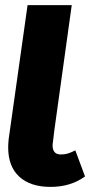

<svg xmlns="http://www.w3.org/2000/svg" viewBox="-20 -715 376 752"><path d="M313 -24Q257 17 178 17Q99 17 55.5 -23Q12 -63 12 -138Q12 -149 14 -171L19 -206L88 -695H261L193 -206L187 -156Q186 -152 186 -145Q186 -128 194 -119Q202 -110 218 -110Q233 -110 245 -113.5Q257 -117 275 -126Z"/></svg>

Font: Fira Sans Extra Condensed ExtraBold
Style: Italic
Weight: 800
Width: 3
Italic angle: -8°
Designer: Carrois Corporate & Edenspiekermann AG
Foundry: Carrois Corporate GbR & Edenspiekermann AG
Version: Version 4.203